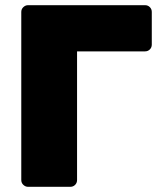

<svg xmlns="http://www.w3.org/2000/svg" viewBox="-20 -720 621 740"><path d="M88 0Q78 0 70 -7.5Q62 -15 62 -26V-674Q62 -685 70 -692.5Q78 -700 88 -700H539Q550 -700 557.5 -692.5Q565 -685 565 -674V-548Q565 -537 557.5 -529.5Q550 -522 539 -522H277V-26Q277 -15 269.5 -7.5Q262 0 251 0Z"/></svg>

Font: Rubik Light ExtraBold
Style: Regular
Weight: 800
Version: Version 2.104